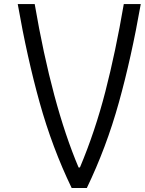

<svg xmlns="http://www.w3.org/2000/svg" viewBox="-20 -937 722 957"><path d="M378.3 -102.2Q453.8 -281.2 505.2 -480.8Q556.6 -680.3 597 -916.7H681.6Q634.8 -649.7 572.3 -425.5Q509.8 -201.2 412.8 0H337.2Q240.2 -201.2 177.7 -425.5Q115.2 -649.7 68.4 -916.7H153Q238.9 -416 371.7 -102.2Z"/></svg>

Font: Monoid
Style: Regular
Weight: 400
Width: 4
Monospace: yes
Designer: Andreas Larsen (@larsenwork)
Version: Version 0.61